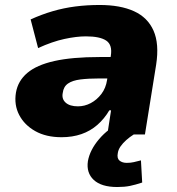

<svg xmlns="http://www.w3.org/2000/svg" viewBox="-20 -540 712 771"><path d="M227 11Q165 11 121.5 -13.5Q78 -38 57 -78.5Q36 -119 44 -168Q52 -215 89.5 -247Q127 -279 198.5 -295Q270 -311 380 -311H448L435 -225H380Q335 -225 303 -221Q271 -217 253 -204.5Q235 -192 232 -167Q227 -143 243.5 -128Q260 -113 293 -113Q320 -113 344.5 -126Q369 -139 387 -162.5Q405 -186 410 -219L425 -316Q432 -360 406.5 -377Q381 -394 325 -394Q287 -394 238.5 -383.5Q190 -373 133 -347L103 -462Q147 -482 191.5 -495Q236 -508 282.5 -514Q329 -520 380 -520Q463 -520 518 -495Q573 -470 596.5 -417Q620 -364 607 -280L562 0H411L426 -97H419Q399 -63 371 -38.5Q343 -14 307 -1.5Q271 11 227 11ZM451 211Q387 211 356.5 182.5Q326 154 333 107Q341 62 378 18.5Q415 -25 468 -49L517 0Q501 10 487 22.5Q473 35 464 48Q455 61 453 75Q449 96 460 105Q471 114 489 114Q505 114 517.5 111Q530 108 546 104L551 193Q524 202 502 206.5Q480 211 451 211Z"/></svg>

Font: Nunito Sans 6pt Black
Style: Italic
Weight: 900
Italic angle: -9°
Version: Version 3.101;gftools[0.9.27]